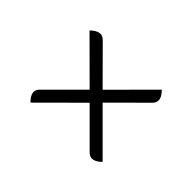

<svg xmlns="http://www.w3.org/2000/svg" viewBox="-112 -990 1223 1223"><g transform="rotate(45 500.0 -378.0)"><path d="M501 -319 234 -53Q175 -111 217 -153L442 -378L175 -644Q235 -703 277 -661L501 -436L767 -703Q826 -644 784 -602L559 -378L826 -111Q767 -53 725 -95Z"/></g></svg>

Font: Swei Half Moon CJK SC
Style: Medium
Weight: 500
Version: Version 2.071